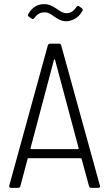

<svg xmlns="http://www.w3.org/2000/svg" viewBox="-20 -912 530 932"><path d="M197 -852C216 -852 227 -843 244 -831C260 -820 278 -809 301 -809C326 -809 360 -822 380 -859C383 -864 382 -869 377 -872L365 -881C360 -885 355 -884 351 -878C335 -854 320 -848 302 -848C285 -848 270 -859 254 -870C236 -881 219 -892 195 -892C165 -892 138 -879 118 -845C114 -840 115 -834 120 -831L133 -822C138 -818 143 -819 147 -825C163 -846 177 -852 197 -852ZM423 0H456C462 0 466 -3 466 -8C466 -9 465 -10 465 -11L277 -692C276 -697 272 -700 266 -700H223C217 -700 213 -696 212 -691L25 -11C23 -4 27 0 34 0H68C74 0 78 -4 79 -9L114 -141C115 -144 117 -144 119 -144H371C373 -144 375 -144 376 -141L412 -9C413 -4 417 0 423 0ZM128 -192 242 -622C243 -625 246 -625 247 -622L362 -192C363 -190 360 -188 358 -188H132C130 -188 127 -190 128 -192Z"/></svg>

Font: Barlow Semi Condensed Light
Style: Regular
Weight: 300
Width: 4
Designer: Jeremy Tribby
Foundry: Tribby Type
Version: Version 1.422;hotconv 1.0.109;makeotfexe 2.5.65596